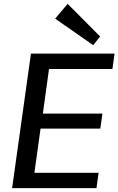

<svg xmlns="http://www.w3.org/2000/svg" viewBox="-20 -979 616 999"><path d="M159 -80H493L482 0H43L141 -700H576L565 -620H235L203 -388H513L502 -310H191ZM501 -789 465 -744 267 -882 332 -959Z"/></svg>

Font: Pathway Extreme 8pt Thin 12pt Medium
Style: Italic
Weight: 500
Italic angle: -8°
Version: Version 1.001;gftools[0.9.26]